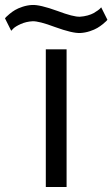

<svg xmlns="http://www.w3.org/2000/svg" viewBox="-99 -747 449 767"><path d="M84 -549.8H167V0H84ZM305.2 -717.8 330.1 -668Q328.6 -666 325.4 -662.6Q322.3 -659.2 311.8 -650.6Q301.3 -642.1 289.8 -635.3Q278.3 -628.4 259.8 -622.3Q241.2 -616.2 222.2 -615.2Q191.4 -613.3 120.1 -639.2Q56.6 -663.1 30.8 -662.1Q5.4 -660.6 -15.9 -651.1Q-37.1 -641.6 -45.9 -632.8L-54.2 -624L-79.1 -673.8Q-77.6 -675.8 -74.5 -679.2Q-71.3 -682.6 -60.8 -691.4Q-50.3 -700.2 -38.8 -707Q-27.3 -713.9 -8.8 -720Q9.8 -726.1 28.8 -727.1Q59.6 -729 130.9 -703.1Q194.3 -679.2 220.2 -680.2Q236.3 -681.2 251.2 -685.3Q266.1 -689.5 275.4 -694.8Q284.7 -700.2 291.7 -705.3Q298.8 -710.4 301.8 -713.9Z"/></svg>

Font: Junction Regular
Style: Regular
Weight: 500
Designer: Caroline Hadilaksono
Foundry: Caroline Hadilaksono
Version: Version 1.056